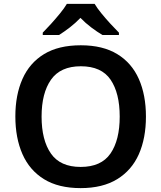

<svg xmlns="http://www.w3.org/2000/svg" viewBox="-20 -958 830 988"><path d="M731 -358Q731 -247 694.5 -164.5Q658 -82 583 -36Q508 10 395 10Q281 10 206.5 -36Q132 -82 95.5 -165Q59 -248 59 -359Q59 -469 95.5 -551.5Q132 -634 206.5 -679.5Q281 -725 396 -725Q509 -725 583.5 -679.5Q658 -634 694.5 -551.5Q731 -469 731 -358ZM194 -358Q194 -237 242 -168Q290 -99 395 -99Q501 -99 548.5 -168Q596 -237 596 -358Q596 -479 549 -548Q502 -617 396 -617Q291 -617 242.5 -548Q194 -479 194 -358ZM467 -938Q480 -916 502.5 -888.5Q525 -861 549 -835Q573 -809 592 -790V-778H507Q480 -794 450 -816.5Q420 -839 394 -866Q368 -839 339.5 -817Q311 -795 284 -778H200V-790Q219 -809 242.5 -835Q266 -861 288.5 -888.5Q311 -916 324 -938Z"/></svg>

Font: Noto Sans Gujarati SemiBold
Style: Regular
Weight: 600
Designer: Jelle Bosma - Monotype Design Team, Universal Thirst
Foundry: Monotype Imaging Inc.
Version: Version 2.106; ttfautohint (v1.8.4.7-5d5b)